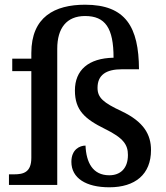

<svg xmlns="http://www.w3.org/2000/svg" viewBox="-20 -785 703 815"><path d="M444 10C554 10 621 -45 621 -148C621 -213 591 -268 496 -313C419 -349 394 -370 394 -412C394 -466 429 -491 498 -491H570C569 -670 514 -765 341 -765C212 -765 113 -713 113 -560V-536H32V-483H113V-115C113 -54 80 -45 40 -45H18V0H223V-578C223 -666 263 -717 341 -717C427 -717 462 -666 462 -540C355 -538 298 -487 298 -401C298 -317 340 -280 425 -238C505 -199 523 -170 523 -127C523 -69 490 -41 444 -41C373 -41 346 -96 343 -167C319 -167 283 -151 283 -98C283 -29 345 10 444 10Z"/></svg>

Font: Noto Serif Gurmukhi Medium
Style: Regular
Weight: 500
Designer: Vaibhav Singh and the Monotype Design Team
Foundry: Monotype Imaging Inc.
Version: Version 2.004